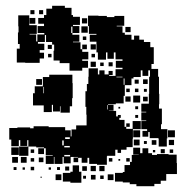

<svg xmlns="http://www.w3.org/2000/svg" viewBox="-20 -613 639 663"><path d="M117 -396H67V-397H38V-445H48V-461H42V-501H44V-522H43V-560H81V-526H107V-496H82V-494H105V-470H109V-494H133V-499H110V-523H132V-561H140V-583H160V-593H204V-586H227V-561H232V-555H256V-527H232V-523H254V-499H230V-493H254V-469H232V-467H258V-443H264V-459H280V-443H264V-434H285V-408H264V-403H284V-379H264V-369H220V-395H186V-404H165V-438H167V-459H160V-468H139V-492H135V-468H111V-462H133V-440H117V-431H132V-411H117ZM99 -564H85V-578H99ZM129 -564H115V-578H129ZM45 -108H19V-131H12V-171H40V-173H84V-170H96V-177H148V-174H175H205V-163H224V-142H227V-166H243V-180H279V-188V-217H278V-244H275V-298H280V-323H285V-348H286V-377H318V-356H323V-370H341V-356H355V-368H369V-354H357V-351H379V-374H403V-379H380V-403H403V-408H379V-432H373V-410H351V-432H346V-407H318V-432H313V-469H290V-493H313V-496H287V-523H284V-559H320V-558H349V-532V-554H375V-558H409V-524H383V-522H403V-500H411V-493H434V-476H443V-490H461V-476H477V-468H499V-450H511V-392H503V-375H526V-348H529V-318V-289H530V-253H529V-238H539V-184H536V-167H558V-135H556V-107H528V-135H526V-136H497V-157H492V-141H472V-161H488V-167H468V-195H485V-197H468V-225H485V-227H468V-255H494V-289H495V-318V-348H498V-370H492V-351H472V-370H466V-347H441V-342H434V-319H411V-282H407V-256H380V-253H353V-251H372V-231H356V-230H381V-211H387V-216H397V-206H392V-199H410V-175H416V-168H438V-195H466V-167H439V-134H438V-105H417V-96H398V-85H386V-96H378V-75H350V-73H349V-44H315V-47H288V-68H282V-51H262V-68H250V-53H234V-69H249V-71H224V-49H200V-71H196V-47H168V-71H166V-47H138V-75H162V-77H138V-101H132V-104H105V-107H78V-129H74V-109H50V-129H45ZM132 -531H112V-551H132ZM102 -531H82V-551H102ZM281 -532H263V-550H281ZM283 -500H261V-522H283ZM230 -499V-521H226V-499ZM431 -502H413V-520H431ZM278 -475H266V-487H278ZM311 -442H293V-460H311ZM159 -444H145V-458H159ZM405 -410V-432V-410ZM308 -415H296V-427H308ZM158 -415H146V-427H158ZM311 -382H293V-400H311ZM369 -384H355V-398H369ZM338 -385H326V-397H338ZM382 -346H403V-348H382ZM410 -320V-342H407V-320ZM490 -323H474V-339H490ZM459 -324H445V-338H459ZM428 -295H416V-307H428ZM458 -295H446V-307H458ZM487 -296H477V-306H487ZM464 -259H440V-283H464ZM431 -262H413V-280H431ZM490 -263H474V-279H490ZM352 -235V-250H350V-235ZM457 -236H447V-246H457ZM395 -238H389V-244H395ZM457 -206H447V-216H457ZM428 -175H416V-187H428ZM464 -139H440V-163H464ZM584 -139H560V-163H584ZM205 -133H221V-139H205ZM462 -111H442V-131H462ZM581 -112H563V-130H581ZM520 -113H504V-129H520ZM195 -111H200V-128H195ZM487 -116H477V-126H487ZM202 -104H221V-109H202ZM78 -75H46V-107H78ZM45 -78H19V-104H45ZM513 30H451V23H428V17H404V14H377V-16H404V-19H410V-43H429V-54H435V-78H459V-79H440V-103H464V-84H472V-101H492V-84H505V-78H522V-81H562V-79H590V-50H591V-12H554V11H535V22H513ZM132 -81H112V-101H132ZM549 -84H535V-98H549ZM578 -85H566V-97H578ZM98 -85H86V-97H98ZM516 -87H508V-95H516ZM202 -73H222V-78H202ZM72 -51H52V-71H72ZM42 -51H22V-71H42ZM130 -53H114V-69H130ZM368 -55H356V-67H368ZM98 -55H86V-67H98ZM428 -55H416V-67H428ZM395 -58H389V-64H395ZM261 18H223V14H197V-16H223V-20H231V-42H253V-20H261ZM311 -22H293V-40H311ZM341 -22H323V-40H341ZM280 -23H264V-39H280ZM219 -24H205V-38H219ZM98 -25H86V-37H98ZM37 -26H27V-36H37ZM187 -26H177V-36H187ZM156 -27H148V-35H156ZM66 -27H58V-35H66ZM372 9H352V-11H372ZM192 9H172V-11H192ZM310 7H294V-9H310ZM338 5H326V-7H338ZM277 4H267V-6H277ZM124 1H120V-3H124ZM159 -226H131V-249H94V-291H100V-315H128V-347H150V-355H200H230V-326H231V-274H229V-246H221V-224H189V-246H187V-228H163V-251H159ZM125 -320H105V-340H125ZM132 -291V-313H130V-291Z"/></svg>

Font: Rubik Storm
Style: Regular
Weight: 400
Designer: Hubert and Fischer, NaN
Foundry: Hubert and Fischer, NaN
Version: Version 2.201